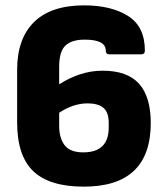

<svg xmlns="http://www.w3.org/2000/svg" viewBox="-20 -686 621 717"><path d="M293 11Q165 11 104.5 -46.5Q44 -104 44 -229V-425Q44 -542 107.5 -604Q171 -666 294 -666Q395 -666 458 -626.5Q521 -587 521 -497Q521 -483 507 -483H389Q375 -483 375 -497Q375 -538 296 -538Q248 -538 224.5 -516Q201 -494 201 -437V-371Q236 -394 277.5 -408Q319 -422 363 -422Q456 -422 499.5 -373Q543 -324 543 -227Q543 11 293 11ZM201 -216Q201 -170 221.5 -143.5Q242 -117 291 -117Q386 -117 386 -210V-227Q386 -267 366 -283.5Q346 -300 307 -300Q254 -300 201 -265Z"/></svg>

Font: Sofia Sans Semi Condensed Black
Style: Regular
Weight: 900
Designer: Botio Nikoltchev, Ani Petrova
Foundry: lettersoup
Version: Version 4.100; ttfautohint (v1.8.4.7-5d5b)